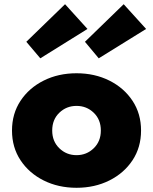

<svg xmlns="http://www.w3.org/2000/svg" viewBox="-20 -876 727 912"><path d="M343.5 16Q430 16 499.5 -18.8Q569 -53.5 609.5 -114.8Q650 -176 650 -256Q650 -336 609.5 -397.2Q569 -458.5 499.5 -493.2Q430 -528 343.5 -528Q257 -528 187.5 -493.2Q118 -458.5 77.5 -397.2Q37 -336 37 -256Q37 -176 77.5 -114.8Q118 -53.5 187.5 -18.8Q257 16 343.5 16ZM343.5 -139Q295.5 -139 261.8 -171.8Q228 -204.5 228 -256Q228 -308 261.8 -340.5Q295.5 -373 343.5 -373Q391.5 -373 425.2 -340.5Q459 -308 459 -256Q459 -204.5 425.2 -171.8Q391.5 -139 343.5 -139ZM449 -599 674 -738.5 567.5 -856 383.5 -677.5ZM171.5 -599 395.5 -738.5 289 -856 105 -677.5Z"/></svg>

Font: Spartan ExtraBold
Style: Regular
Weight: 800
Designer: Matt Bailey, Mirko Velimirovic
Foundry: Matt Bailey
Version: Version 1.003; ttfautohint (v1.8.3)